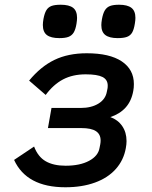

<svg xmlns="http://www.w3.org/2000/svg" viewBox="-20 -779 640 811"><path d="M39.5 -103.5 124 -160Q140.5 -116.5 173.2 -97.8Q206 -79 257 -79Q318 -79 356.5 -99.8Q395 -120.5 400.5 -154.5L403.5 -169.5Q405 -178 405 -185.5Q405 -212 385.2 -225Q365.5 -238 323.5 -238H182.5L197.5 -323H320.5Q366 -323 396 -341.5Q426 -360 431.5 -392.5L434 -404.5Q435 -409 435 -417.5Q435 -442.5 413 -453.8Q391 -465 342 -465Q287 -465 246.2 -443.5Q205.5 -422 173 -378L103 -438.5Q152 -498 210 -526Q268 -554 346.5 -554Q443 -554 494.2 -519.8Q545.5 -485.5 545.5 -424Q545.5 -408 543 -395.5Q535.5 -352.5 510.8 -325Q486 -297.5 446 -284.5Q478 -273 496.2 -246.5Q514.5 -220 514.5 -183Q514.5 -169.5 511.5 -153.5Q502.5 -102.5 469 -65Q435.5 -27.5 381 -7.8Q326.5 12 256 12Q92.5 12 39.5 -103.5ZM161 -673.5Q161 -683.5 163.5 -698.5Q168 -723 175.8 -735.8Q183.5 -748.5 197.5 -753.8Q211.5 -759 236.5 -759Q272 -759 288.8 -746Q305.5 -733 305.5 -703.5Q305.5 -694 303 -678Q299 -654 291 -641.2Q283 -628.5 269 -623.2Q255 -618 231 -618Q195 -618 178 -631Q161 -644 161 -673.5ZM408 -673Q408 -682.5 410.5 -697.5Q415 -722.5 423 -735.5Q431 -748.5 445 -753.8Q459 -759 483 -759Q518 -759 535 -746Q552 -733 552 -703.5Q552 -693.5 549.5 -678.5Q545.5 -654 538 -641.2Q530.5 -628.5 516.2 -623.2Q502 -618 477 -618Q442 -618 425 -631Q408 -644 408 -673Z"/></svg>

Font: JuliaMono BoldItalic
Style: Regular
Weight: 700
Italic angle: -9°
Monospace: yes
Designer: cormullion
Foundry: corm
Version: Version 0.049; ttfautohint (v1.8.4)